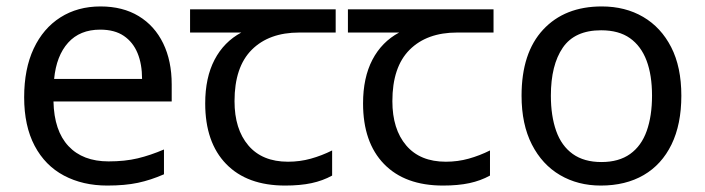

<svg xmlns="http://www.w3.org/2000/svg" viewBox="-20 -566 2189 596"><path d="M292 -546Q361 -546 410.5 -516Q460 -486 486.5 -431.5Q513 -377 513 -304V-251H146Q148 -160 192.5 -112.5Q237 -65 317 -65Q368 -65 407.5 -74.5Q447 -84 489 -102V-25Q448 -7 408 1.5Q368 10 313 10Q237 10 178.5 -21Q120 -52 87.5 -113.5Q55 -175 55 -264Q55 -352 84.5 -415Q114 -478 167.5 -512Q221 -546 292 -546ZM291 -474Q228 -474 191.5 -433.5Q155 -393 148 -321H421Q421 -367 407 -401Q393 -435 364.5 -454.5Q336 -474 291 -474Z M865 10Q747 10 682 -57Q617 -124 617 -245Q617 -325 646 -380.5Q675 -436 729 -465H570V-537H1022V-465H909Q815 -465 761.5 -411.5Q708 -358 708 -252Q708 -165 751 -114.5Q794 -64 874 -64Q911 -64 945 -73.5Q979 -83 1011 -99V-21Q982 -5 947 2.5Q912 10 865 10Z M1355 10Q1237 10 1172 -57Q1107 -124 1107 -245Q1107 -325 1136 -380.5Q1165 -436 1219 -465H1060V-537H1512V-465H1399Q1305 -465 1251.5 -411.5Q1198 -358 1198 -252Q1198 -165 1241 -114.5Q1284 -64 1364 -64Q1401 -64 1435 -73.5Q1469 -83 1501 -99V-21Q1472 -5 1437 2.5Q1402 10 1355 10Z M2095 -269Q2095 -180 2064.5 -117.5Q2034 -55 1978 -22.5Q1922 10 1845 10Q1774 10 1718.5 -22.5Q1663 -55 1631 -117.5Q1599 -180 1599 -269Q1599 -402 1666 -474Q1733 -546 1848 -546Q1921 -546 1976.5 -513.5Q2032 -481 2063.5 -419.5Q2095 -358 2095 -269ZM1690 -269Q1690 -206 1706.5 -159.5Q1723 -113 1758 -88Q1793 -63 1847 -63Q1901 -63 1936 -88Q1971 -113 1987.5 -159.5Q2004 -206 2004 -269Q2004 -333 1987 -378Q1970 -423 1935.5 -447.5Q1901 -472 1846 -472Q1764 -472 1727 -418Q1690 -364 1690 -269Z"/></svg>

Font: kannada25
Style: Book
Weight: 400
Designer: Jelle Bosma - Monotype Design Team
Foundry: Monotype Imaging Inc.
Version: Version 2.003